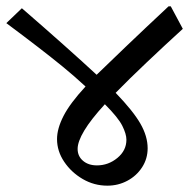

<svg xmlns="http://www.w3.org/2000/svg" viewBox="-40 -612 612 606"><path d="M299 -26Q257 -26 221 -47Q185 -68 162.5 -101.5Q140 -135 140 -173Q140 -206 160.5 -246Q181 -286 230 -339Q192 -374 157 -402.5Q122 -431 80.5 -463Q39 -495 -20 -539L29 -586Q95 -529 159 -472Q223 -415 265 -376Q301 -411 358 -465.5Q415 -520 492 -592H499L537 -521Q481 -470 423 -415Q365 -360 325 -319Q380 -262 403 -222Q426 -182 426 -144Q426 -111 408.5 -84Q391 -57 362 -41.5Q333 -26 299 -26ZM291 -283Q247 -235 226 -200Q205 -165 205 -142Q205 -119 222 -104.5Q239 -90 266 -90Q302 -90 330.5 -113.5Q359 -137 359 -171Q359 -189 346 -215Q333 -241 291 -283Z"/></svg>

Font: Tiro Devanagari Hindi
Style: Regular
Weight: 400
Designer: Devanagari: John Hudson & Fiona Ross. Latin: John Hudson.
Foundry: Tiro Typeworks Ltd.
Version: Version 1.52